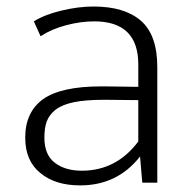

<svg xmlns="http://www.w3.org/2000/svg" viewBox="-20 -559 585 587"><path d="M230 -37.1Q179.2 -37.1 147.5 -61.5Q115.7 -85.9 115.7 -138.2Q115.7 -168 123 -188Q130.9 -208.5 149.9 -223.6Q170.4 -239.3 206.1 -246.6Q241.7 -253.9 297.9 -253.9H303.2L402.8 -252.9V-126.5Q335.9 -37.1 230 -37.1ZM57.1 -138.2Q57.1 -67.4 103 -30.3Q148.4 7.8 225.1 7.8Q338.9 7.8 408.2 -80.6L415 -0.5H460.9V-354Q460.9 -452.6 410.2 -496.1Q359.9 -539.1 266.1 -539.1Q219.2 -539.1 167 -526.4Q116.2 -514.2 83.5 -493.7L104 -448.2Q137.7 -470.2 182.1 -481.9Q226.6 -493.7 268.1 -493.7Q402.8 -493.7 402.8 -361.8V-293.5L297.9 -294.9H289.1Q167 -294.9 111.8 -255.9Q57.1 -216.3 57.1 -138.2Z"/></svg>

Font: My Font
Style: ExtraLight
Weight: 500
Designer: Vernon Adams
Foundry: newtypography
Version: Version 0.001